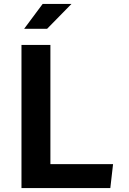

<svg xmlns="http://www.w3.org/2000/svg" viewBox="-20 -959 660 979"><path d="M89.5 0H542.5L556.5 -122H237V-730H89.5ZM220 -812H103L197.5 -939H344.5Z"/></svg>

Font: Monaspace Krypton
Style: Bold
Weight: 700
Designer: Riley Cran & the Lettermatic Team
Foundry: Lettermatic
Version: Version 1.200 (Monaspace Krypton)